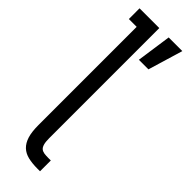

<svg xmlns="http://www.w3.org/2000/svg" viewBox="-232 -683 694 694"><g transform="rotate(45 115.5 -335.5)"><path d="M2 -670.9H103V-107.9Q103 -89.4 106 -78.9Q108.9 -68.4 114.7 -63.2Q120.6 -58.1 129.6 -56.6Q138.7 -55.2 150.9 -55.2H164.1V0H151.9Q124 0 103.5 -4.9Q83 -9.8 69.3 -22.7Q55.7 -35.6 48.8 -57.6Q42 -79.6 42 -113.8V-616.2H2ZM180.7 -537.6H131.8L150.9 -670.9H220.7Z"/></g></svg>

Font: Stint Ultra Condensed
Style: Regular
Weight: 400
Width: 1
Designer: Astigmatic (AOETI)
Foundry: Astigmatic (AOETI)
Version: Version 1.000